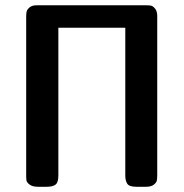

<svg xmlns="http://www.w3.org/2000/svg" viewBox="-20 -714 702 734"><path d="M80.1 -45.9V-647.9Q80.1 -661.1 81.5 -668.9Q83 -676.8 92.5 -685.3Q102.1 -693.8 120.1 -693.8H540Q549.8 -693.8 557.4 -692.4Q564.9 -690.9 573 -680.9Q581.1 -670.9 581.1 -652.8V-46.9Q581.1 -31.7 579.6 -23.9Q578.1 -16.1 568.1 -8.1Q558.1 0 538.1 0H501Q474.1 0 466.6 -11.5Q459 -22.9 459 -43V-607.9H203.1V-43Q203.1 -16.1 192.1 -8.1Q181.2 0 159.2 0H125Q104 0 93 -8.5Q82 -17.1 81.1 -24.4Q80.1 -31.7 80.1 -45.9Z"/></svg>

Font: CMU Sans Serif Demi Condensed
Style: DemiCondensed
Weight: 600
Width: 3
Version: Version 0.7.0